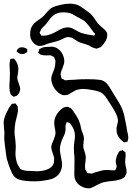

<svg xmlns="http://www.w3.org/2000/svg" viewBox="-21 -976 726 1045"><path d="M191 -686Q187 -688 187 -690Q186 -691 190 -698Q191 -700 191.5 -703.5Q192 -707 193 -709Q194 -710 195.5 -710Q197 -710 198 -711Q201 -712 205.5 -714.5Q210 -717 213 -718Q222 -721 244 -721L256 -722Q271 -722 280 -718Q298 -712 313 -692Q329 -667 329 -643Q329 -629 319 -605Q312 -590 310 -578Q310 -577 309 -574Q308 -571 309 -570Q309 -567 311 -561Q312 -559 312.5 -555Q313 -551 314 -549Q316 -547 325 -544L332 -539H337Q345 -539 359 -541L381 -542Q411 -545 456 -545Q484 -545 494 -544Q513 -543 525.5 -541Q538 -539 548 -532Q558 -525 566 -514.5Q574 -504 581 -491.5Q588 -479 593 -472L606 -451Q630 -413 635 -402Q650 -375 658 -334Q666 -293 667 -288Q669 -273 671.5 -261Q674 -249 676 -241Q678 -226 677 -222L674 -210Q674 -206 673 -205Q672 -204 670 -204Q668 -204 667 -204Q656 -200 654 -201Q652 -202 648 -206Q623 -225 615 -252Q613 -264 613 -274Q613 -281 617 -297Q621 -311 621 -319Q621 -338 605 -368Q595 -387 571 -423Q567 -429 562 -437Q557 -445 551 -453Q535 -469 535 -469Q518 -480 481 -486Q451 -492 432 -492Q419 -492 405 -489Q392 -486 379 -478Q366 -470 362 -468Q359 -467 356 -464.5Q353 -462 348 -460Q332 -457 325 -458Q318 -458 305 -466Q285 -478 271.5 -501.5Q258 -525 258 -547Q258 -557 262 -567.5Q266 -578 267 -581Q273 -595 275 -602Q280 -619 280 -634Q281 -637 281 -645Q280 -649 276 -657L274 -665Q272 -667 269 -668Q266 -669 264 -670Q262 -671 259.5 -672.5Q257 -674 255 -675H250Q245 -675 229.5 -674.5Q214 -674 199 -679ZM86 -717Q88 -718 92 -718Q95 -718 99.5 -718.5Q104 -719 107 -718Q112 -717 115.5 -715Q119 -713 122 -712Q123 -711 124.5 -710.5Q126 -710 127 -709Q128 -708 127.5 -705Q127 -702 127 -701Q127 -700 127.5 -696.5Q128 -693 127 -692Q126 -691 122 -689.5Q118 -688 117 -687Q113 -683 110 -683Q105 -682 99 -682Q93 -682 88 -683Q88 -683 79 -689Q71 -693 70 -695V-696Q70 -702 73 -706Q75 -708 79 -712Q83 -716 86 -717ZM73 -457Q71 -455 66.5 -453.5Q62 -452 61 -452Q55 -449 53 -449L47 -454Q46 -455 42.5 -457Q39 -459 38 -461Q37 -462 37 -463.5Q37 -465 36 -466L32 -481Q30 -495 30 -507Q30 -519 32 -545Q34 -585 32 -599Q31 -607 31 -623Q31 -636 33 -642Q33 -652 36 -655Q38 -656 47 -656Q48 -657 50.5 -657.5Q53 -658 55 -657L60 -651Q71 -638 76 -621Q79 -611 79 -599Q79 -593 77 -577Q76 -572 74.5 -565Q73 -558 73 -554Q73 -543 79 -528Q85 -513 87 -503Q89 -497 89 -493V-491Q89 -484 84 -472Q82 -470 79 -464.5Q76 -459 73 -457ZM662 -76Q663 -71 664.5 -65.5Q666 -60 667 -55Q668 -50 668 -41V-36Q668 -33 665 -28Q662 -23 661 -20Q661 -19 660 -17Q659 -15 657 -12Q657 -12 648 -6Q630 5 591 9Q585 9 571 11Q540 15 528 21Q525 22 503 33Q488 41 479.5 45Q471 49 460 49Q446 49 431.5 43Q417 37 407 28Q390 13 385 -9Q383 -21 383.5 -37Q384 -53 384 -60V-81Q384 -88 384.5 -98.5Q385 -109 384 -123Q383 -132 382 -144.5Q381 -157 381 -174Q381 -182 382.5 -191.5Q384 -201 384 -206Q387 -223 387 -238Q387 -270 363 -301Q361 -303 360 -304.5Q359 -306 358 -307Q356 -308 352.5 -308.5Q349 -309 347 -310Q346 -310 344 -311Q342 -312 341 -311V-308Q340 -306 337 -298Q335 -292 335.5 -285Q336 -278 336 -275Q336 -262 332 -250Q330 -243 324 -231Q318 -219 315 -211Q305 -184 305 -162Q305 -149 311 -121Q317 -93 317 -79Q317 -58 303 -33Q297 -24 288 -17Q279 -9 261 -2Q240 4 217 7Q197 11 166 11Q138 11 115 8Q78 4 61 -11Q51 -20 45 -32.5Q39 -45 34.5 -57Q30 -69 28 -74Q26 -81 22.5 -90.5Q19 -100 16 -112Q12 -132 8 -168Q7 -177 5 -190.5Q3 -204 2 -223L3 -256Q3 -263 1 -277Q-1 -297 -1 -306Q-1 -318 2 -330Q6 -346 15 -364Q24 -382 27 -387Q30 -393 38 -403Q41 -409 43 -410Q46 -412 57 -412Q59 -414 62 -413Q63 -413 64.5 -411.5Q66 -410 66 -409Q68 -407 71 -403.5Q74 -400 75 -397Q76 -395 76 -389Q77 -386 77 -379Q77 -365 68 -331L63 -311Q58 -283 58 -256Q58 -244 62 -218Q62 -212 63.5 -200.5Q65 -189 65 -180Q65 -165 64 -158L63 -136Q65 -107 73 -85Q79 -72 87 -61Q89 -56 92 -55Q93 -54 102 -51Q115 -46 134 -46Q162 -44 179 -44Q210 -44 231 -52Q264 -63 272 -89Q273 -92 273 -100L274 -110Q274 -121 266 -141Q258 -163 258 -174Q258 -185 263.5 -197.5Q269 -210 271 -215Q281 -239 281 -253Q281 -263 277 -281Q276 -287 275 -293.5Q274 -300 274 -308Q274 -339 300 -370Q316 -386 325 -391Q328 -392 333 -393Q338 -394 341 -394L347 -395Q350 -395 357 -390Q364 -388 367 -385Q369 -383 375 -375Q383 -364 397 -342Q409 -322 412 -310Q415 -303 416 -297.5Q417 -292 418 -289Q419 -281 423 -267Q425 -261 430.5 -247Q436 -233 436 -221Q436 -215 434 -202.5Q432 -190 432 -183Q432 -174 435 -164.5Q438 -155 439 -152Q440 -149 443 -138.5Q446 -128 446 -119Q446 -111 444 -95Q444 -91 442.5 -82.5Q441 -74 442 -67Q443 -64 442.5 -60Q442 -56 443 -53L448 -46Q449 -44 451.5 -39.5Q454 -35 455 -34Q457 -33 464 -33Q472 -31 478 -31Q480 -31 494 -37Q510 -42 527.5 -46.5Q545 -51 561 -51Q569 -51 578 -50Q587 -49 595 -49Q605 -49 607 -50Q608 -52 608.5 -54Q609 -56 610 -58Q611 -60 612.5 -63Q614 -66 614 -69V-71Q614 -74 611.5 -81.5Q609 -89 609 -94Q609 -118 621 -140Q622 -142 624 -146Q626 -150 628 -152Q632 -155 641 -157Q644 -160 646 -160Q646 -160 650 -156Q652 -154 656.5 -151Q661 -148 662 -146V-141Q662 -132 663 -128Q663 -121 661.5 -111.5Q660 -102 660 -95Q660 -90 662 -76ZM526 -719Q525 -718 515 -715L505 -711L497 -713Q487 -716 484 -717Q480 -718 465 -728Q456 -732 436 -738Q416 -743 403 -750Q397 -753 385 -761.5Q373 -770 366 -772L353 -774Q351 -774 349 -774.5Q347 -775 345 -774Q343 -774 334 -771Q326 -768 319 -764Q312 -760 304 -757Q294 -753 268 -746Q250 -742 241 -739Q236 -737 222 -731.5Q208 -726 196 -726Q175 -726 159 -745Q143 -764 143 -786Q143 -808 148 -823Q157 -843 174 -857L191 -869L210 -883Q220 -891 230 -905Q246 -923 255 -930Q265 -937 278.5 -941.5Q292 -946 305 -949Q335 -956 359 -956Q383 -956 401 -949Q415 -943 430 -932Q445 -921 451 -917Q472 -903 487 -884Q493 -876 500 -865Q507 -854 512 -848Q517 -842 522 -838Q527 -834 531 -830Q544 -820 552 -811Q558 -805 559 -802Q563 -795 563 -786Q563 -781 561 -771Q557 -758 553 -751Q547 -742 540 -733Q533 -724 526 -719ZM437 -863Q430 -868 419 -873.5Q408 -879 401 -883Q395 -886 383 -893.5Q371 -901 361 -904Q343 -909 325 -909Q296 -909 277 -897Q263 -889 250.5 -872.5Q238 -856 233 -849L219 -834Q209 -825 203 -817L197 -803Q197 -802 195.5 -800.5Q194 -799 195 -798Q195 -796 197 -793Q199 -790 200 -789Q204 -782 204 -782H207H218Q232 -782 239 -785Q263 -791 287 -805Q290 -807 304.5 -815Q319 -823 336 -826L347 -827Q358 -827 367 -824Q376 -821 387 -814Q398 -807 405 -804Q420 -796 437 -792.5Q454 -789 457 -788L482 -784Q483 -784 486.5 -783Q490 -782 491 -783Q492 -783 493.5 -785Q495 -787 497 -790Q497 -792 488 -801Q484 -807 476.5 -816.5Q469 -826 464 -834Q446 -856 437 -863Z"/></svg>

Font: Rubik-Burned
Style: Regular
Weight: 400
Designer: NaN (generative design), Hubert & Fischer (Rubik source font outlines)
Foundry: NaN, Hubert & Fischer
Version: Version 1.000